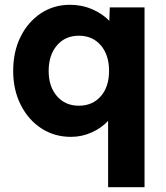

<svg xmlns="http://www.w3.org/2000/svg" viewBox="-20 -561 694 801"><path d="M431 220V-57Q405 -28 363.5 -9Q322 10 276 10Q207 10 152.5 -25.5Q98 -61 66.5 -123.5Q35 -186 35 -265Q35 -346 66 -408Q97 -470 150.5 -505.5Q204 -541 272 -541Q322 -541 365.5 -522Q409 -503 436 -474L438 -530H583V220ZM309 -120Q366 -120 400.5 -159.5Q435 -199 435 -265Q435 -332 400.5 -372Q366 -412 309 -412Q252 -412 217.5 -371.5Q183 -331 183 -265Q183 -200 217.5 -160Q252 -120 309 -120Z"/></svg>

Font: Readex Pro bold
Style: Bold
Weight: 700
Designer: Bonnie Shaver-Troup, Thomas Jockin
Foundry: Lexend
Version: Version 1.200; ttfautohint (v1.8.3)